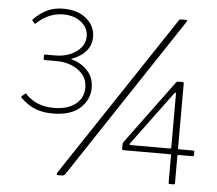

<svg xmlns="http://www.w3.org/2000/svg" viewBox="-53 -811 988 873"><g transform="rotate(5 441.0 -374.0)"><path d="M67 -685Q63 -688 67 -692Q99 -724 131 -738Q163 -752 201 -752Q268 -752 307.5 -718.5Q347 -685 347 -636Q347 -599 324.5 -572Q302 -545 264 -531Q257 -528 257 -527Q257 -526 264 -524Q302 -514 331.5 -483Q361 -452 361 -404Q361 -351 319 -312Q277 -273 193 -273Q149 -273 114.5 -286.5Q80 -300 47 -332Q45 -334 45 -335Q45 -336 47 -339L61 -351Q65 -356 67 -351Q96 -322 127.5 -310.5Q159 -299 196 -299Q261 -299 296.5 -328Q332 -357 332 -402Q332 -439 311.5 -463Q291 -487 259.5 -499.5Q228 -512 194 -512H137Q132 -512 132 -516V-532Q132 -537 137 -537H183Q239 -537 278.5 -565Q318 -593 318 -636Q318 -674 286 -700Q254 -726 203 -726Q169 -726 138.5 -712.5Q108 -699 84 -676Q82 -673 79.5 -673Q77 -673 74 -676L67 -685ZM276 -4Q271 4 261 4H245Q238 4 237 0Q236 -4 240 -9L729 -745Q731 -749 734 -749.5Q737 -750 741 -750H761Q765 -750 766.5 -748.5Q768 -747 765 -742ZM742 -464Q743 -465 745.5 -466Q748 -467 751 -467H771Q776 -467 776 -461V-166Q776 -161 781 -161H845Q851 -161 851 -157V-141Q851 -135 845 -135H781Q776 -135 776 -129V-6Q776 0 770 0H752Q747 0 747 -6V-131Q747 -135 742 -135H530Q523 -135 523 -141V-160Q523 -163 524 -166.5Q525 -170 528 -174L742 -464ZM739 -161Q745 -161 745 -165V-409Q745 -416 743 -416.5Q741 -417 736 -411L557 -169Q551 -161 561 -161Z"/></g></svg>

Font: Libre Franklin Thin
Style: Regular
Weight: 100
Designer: Pablo Impallari, Rodrigo Fuenzalida, Nhung Nguyen
Foundry: Impallari Type
Version: Version 3.000